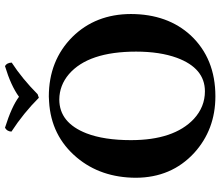

<svg xmlns="http://www.w3.org/2000/svg" viewBox="-77 -797 884 770"><g transform="rotate(-90 365.0 -412.0)"><path d="M222.2 -808.1Q223.1 -826.2 237.8 -834Q323.2 -807.1 361.8 -777.8Q406.7 -810.5 484.9 -834Q498 -827.1 499 -807.1Q434.6 -765.1 372.1 -703.1L357.9 -698.2Q296.4 -759.8 222.2 -808.1ZM351.1 -616.2Q257.8 -616.2 215.3 -507.3Q188 -436.5 188 -329.1Q188 -156.7 272.9 -76.7Q321.3 -32.2 383.8 -32.2Q476.6 -32.2 518.1 -144.5Q543 -212.9 543 -308.1Q543 -499.5 452.6 -577.6Q407.7 -615.7 351.1 -616.2ZM693.8 -329.1Q693.4 -181.6 607.9 -88.9Q515.1 9.8 363.8 9.8Q230 9.8 136.2 -75.7Q37.6 -167 37.1 -309.1Q37.6 -449.7 118.2 -545.9Q205.1 -649.4 343.3 -657.2Q353 -657.7 362.8 -658.2Q507.3 -658.2 602.1 -563.5Q693.4 -470.7 693.8 -329.1Z"/></g></svg>

Font: Linux Libertine O
Style: Bold
Weight: 700
Designer: Philipp H. Poll
Foundry: Philipp H. Poll
Version: Version 5.0.0